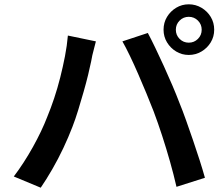

<svg xmlns="http://www.w3.org/2000/svg" viewBox="-20 -851 1040 891"><path d="M796 -713Q796 -688 813.5 -670.5Q831 -653 856 -653Q881 -653 898.5 -670.5Q916 -688 916 -713Q916 -738 898.5 -755.5Q881 -773 856 -773Q831 -773 813.5 -755.5Q796 -738 796 -713ZM739 -713Q739 -746 755 -772.5Q771 -799 797.5 -815Q824 -831 856 -831Q888 -831 915 -815Q942 -799 958 -772.5Q974 -746 974 -713Q974 -681 958 -654.5Q942 -628 915 -612Q888 -596 856 -596Q824 -596 797.5 -612Q771 -628 755 -654.5Q739 -681 739 -713ZM199 -308Q216 -349 231.5 -395.5Q247 -442 259.5 -491.5Q272 -541 281.5 -590Q291 -639 295 -686L425 -659Q422 -645 417 -628Q412 -611 408.5 -594.5Q405 -578 403 -566Q398 -541 389 -504Q380 -467 368 -425Q356 -383 343 -340.5Q330 -298 316 -262Q298 -215 274 -164Q250 -113 222.5 -65.5Q195 -18 169 20L44 -32Q91 -94 132.5 -168.5Q174 -243 199 -308ZM693 -334Q678 -373 659.5 -417.5Q641 -462 621.5 -507Q602 -552 583 -591.5Q564 -631 548 -659L666 -698Q681 -670 700.5 -629.5Q720 -589 740.5 -544Q761 -499 780 -454.5Q799 -410 813 -373Q827 -339 843 -294Q859 -249 875.5 -201Q892 -153 906.5 -107.5Q921 -62 931 -26L799 16Q786 -41 769 -101Q752 -161 732.5 -221Q713 -281 693 -334Z"/></svg>

Font: Noto Sans KR SemiBold
Style: Regular
Weight: 600
Designer: Ryoko NISHIZUKA  (kana, bopomofo & ideographs); Paul D. Hunt (Latin, Greek & Cyrillic); Sandoll Communications , Soo-you
Foundry: Adobe
Version: Version 2.004-H2;hotconv 1.0.118;makeotfexe 2.5.65603